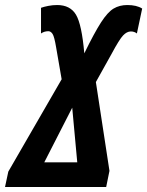

<svg xmlns="http://www.w3.org/2000/svg" viewBox="-61 -743 585 763"><path d="M361 0 374 -64 320 -417 383 -530Q413 -586 428 -602Q443 -618 459 -618Q473 -618 483 -610L504 -709Q482 -723 445 -723Q414 -723 390.5 -709Q367 -695 340.5 -654Q314 -613 274 -531Q264 -646 241 -684.5Q218 -723 166 -723Q148 -723 130.5 -719.5Q113 -716 102 -712V-610Q115 -619 131 -619Q141 -619 148 -608Q155 -597 162 -555L184 -428L-28 -61L-41 0ZM226 -315 246 -98H115Z"/></svg>

Font: Noto Sans Display Condensed
Style: Bold Italic
Weight: 700
Width: 3
Designer: Monotype Design team
Foundry: Monotype Imaging Inc.
Version: 1.000